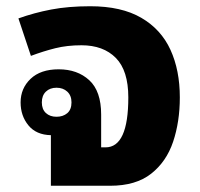

<svg xmlns="http://www.w3.org/2000/svg" viewBox="-20 -595 640 615"><path d="M143 0V-162Q96 -163 71 -193.5Q46 -224 46 -267Q46 -312 78 -342.5Q110 -373 168 -373Q228 -373 266 -338Q304 -303 304 -228V-123H318Q391 -123 391 -283Q391 -369 351 -409.5Q311 -450 241 -450Q195 -450 157 -440.5Q119 -431 79 -416L39 -536Q89 -554 144 -564.5Q199 -575 269 -575Q369 -575 432.5 -538Q496 -501 526 -435.5Q556 -370 556 -283Q556 -205 534.5 -141Q513 -77 464 -38.5Q415 0 333 0ZM161 -221Q182 -221 195.5 -232.5Q209 -244 209 -267Q209 -289 195.5 -301.5Q182 -314 161 -314Q140 -314 127 -301.5Q114 -289 114 -267Q114 -245 127 -233Q140 -221 161 -221Z"/></svg>

Font: Noto Sans Thai Looped ExtraBold
Style: Regular
Weight: 800
Designer: Sasikarn Vongin, Ben Mitchell
Foundry: The Fontpad Ltd
Version: Version 1.001; ttfautohint (v1.8.4.7-5d5b)